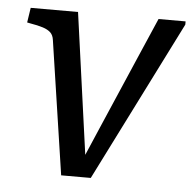

<svg xmlns="http://www.w3.org/2000/svg" viewBox="-43 -551 596 594"><g transform="rotate(5 255.0 -254.0)"><path d="M176 -508H29L22 -462L32 -460Q56 -456 71.5 -451Q87 -446 95.5 -438Q104 -430 106 -415L168 0H260Q291 -62 322.5 -124.5Q354 -187 385 -249Q416 -311 447.5 -373.5Q479 -436 510 -498V-508H426Q401 -450 375.5 -391.5Q350 -333 325 -274.5Q300 -216 274.5 -157.5Q249 -99 224 -40L242 -32Z"/></g></svg>

Font: Roboto Serif 20pt
Style: Italic
Weight: 400
Italic angle: -10°
Designer: Greg Gazdowicz
Foundry: Commercial Type
Version: Version 1.008